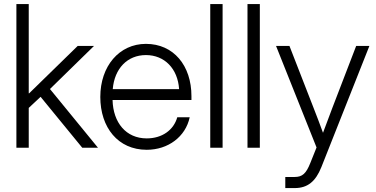

<svg xmlns="http://www.w3.org/2000/svg" viewBox="-20 -748 1905 972"><path d="M63 0H125.5V-201.7L185.5 -257.8L396.5 0H476.1L232.9 -297.4L456.1 -515.6H373.5L127.4 -275.4H125.5V-727.5H63Z M722.7 10.3C831.1 10.3 919.4 -55.7 940.4 -154.3H877.4C859.4 -89.8 800.8 -47.4 722.7 -47.4C618.2 -47.4 552.7 -127 549.8 -241.7H949.2V-261.2C949.2 -416 858.9 -525.9 718.8 -525.9C583.5 -525.9 487.8 -413.1 487.8 -257.3C487.8 -102.5 577.6 10.3 722.7 10.3ZM550.8 -296.9C559.6 -401.4 625 -469.2 718.8 -469.2C813 -469.2 879.9 -400.4 886.7 -296.9Z M1106.9 -727.5H1044.4V0H1106.9Z M1295.4 -727.5H1232.9V0H1295.4Z M1424.3 204.1H1472.2C1536.6 204.1 1577.6 171.4 1606.9 98.1L1850.1 -515.6H1783.2L1662.1 -200.7C1646 -158.7 1630.4 -117.2 1615.2 -75.7C1600.1 -117.2 1584.5 -158.7 1567.9 -200.7L1445.3 -515.6H1377.4L1582.5 -1.5L1550.8 77.6C1529.8 130.4 1510.7 147.9 1472.2 147.9H1424.3Z"/></svg>

Font: Raveo Display Display Light
Style: Regular
Weight: 300
Designer: Jakub Foglar, Rasmus Andersson (Inter)
Foundry: Jakubfoglar.com
Version: Version 1.100;Glyphs 3.2.3 (3260)